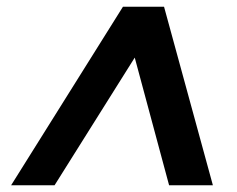

<svg xmlns="http://www.w3.org/2000/svg" viewBox="-20 -720 705 570"><path d="M13 -170 345 -700H467L612 -170H482L380 -549L142 -170Z"/></svg>

Font: DeepMind Sans
Style: Bold Italic
Weight: 700
Italic angle: -10°
Designer: Jonny Pinhorn / Modifications: Colophon Foundry
Foundry: Colophon Foundry
Version: Version 1.002; ttfautohint (v1.8.2)